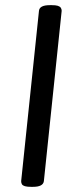

<svg xmlns="http://www.w3.org/2000/svg" viewBox="-20 -722 322 744"><path d="M181 -702Q196 -702 204 -699.5Q212 -697 215.5 -692Q219 -687 219 -680L150 -20Q147 2 108 2H100Q85 2 76.5 -0.5Q68 -3 65 -8Q62 -13 62 -20L131 -680Q133 -702 173 -702Z"/></svg>

Font: Asap VF Beta
Style: Italic
Weight: 400
Italic angle: -6°
Designer: Pablo Cosgaya
Foundry: Pablo Cosgaya
Version: Version 1.007